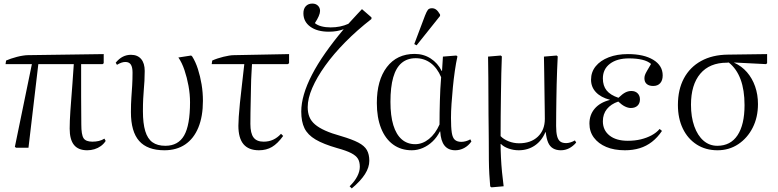

<svg xmlns="http://www.w3.org/2000/svg" viewBox="-20 -825 4342 1072"><path d="M467 14Q417 14 393 -16Q369 -46 369 -107Q369 -128 370 -152.5Q371 -177 373 -206.5Q375 -236 378 -273.5Q381 -311 384.5 -359Q388 -407 392 -467H194L139 0H70L63 -5L158 -467H11L14 -487Q25 -492 41 -497.5Q57 -503 74.5 -507.5Q92 -512 108.5 -514.5Q125 -517 135 -517L559 -523V-472L553 -467H433Q433 -417 433 -372Q433 -327 433 -285.5Q433 -244 433.5 -205.5Q434 -167 434 -130Q434 -73 446.5 -53.5Q459 -34 496 -34Q515 -34 532 -38Q549 -42 563 -51L570 -38Q559 -21 543 -9.5Q527 2 507.5 8Q488 14 467 14Z M898 14Q803 14 757 -38Q711 -90 711 -199Q711 -246 713.5 -280.5Q716 -315 718 -347.5Q720 -380 720 -420Q720 -450 710.5 -464.5Q701 -479 680 -479Q669 -479 657.5 -475Q646 -471 633 -463L626 -475Q645 -498 666 -508.5Q687 -519 711 -519Q748 -519 768 -495.5Q788 -472 788 -429Q788 -398 786.5 -373.5Q785 -349 783 -325.5Q781 -302 779.5 -273.5Q778 -245 778 -204Q778 -136 791 -93Q804 -50 831.5 -30.5Q859 -11 903 -11Q975 -11 1008 -68.5Q1041 -126 1041 -254Q1041 -299 1032.5 -345.5Q1024 -392 1010 -433.5Q996 -475 976 -504L1047 -515L1053 -510Q1072 -480 1085 -439.5Q1098 -399 1105.5 -354Q1113 -309 1113 -262Q1113 -175 1087.5 -113Q1062 -51 1014 -18.5Q966 14 898 14Z M1426 14Q1368 14 1339.5 -20Q1311 -54 1311 -123Q1311 -141 1313 -173Q1315 -205 1319.5 -249Q1324 -293 1330.5 -348Q1337 -403 1344 -467H1162L1165 -487Q1178 -493 1194.5 -498.5Q1211 -504 1227.5 -508Q1244 -512 1259 -514.5Q1274 -517 1286 -517L1594 -523V-472L1587 -467H1387Q1386 -445 1384 -413.5Q1382 -382 1381.5 -345Q1381 -308 1380 -269.5Q1379 -231 1378.5 -196Q1378 -161 1378 -133Q1378 -81 1395.5 -57.5Q1413 -34 1452 -34Q1481 -34 1505 -45Q1529 -56 1549 -78L1561 -66Q1530 -23 1498.5 -4.5Q1467 14 1426 14Z M1944 227 1932 215Q1960 188 1974.5 160Q1989 132 1989 106Q1989 79 1978.5 61.5Q1968 44 1941 30Q1914 16 1863 2Q1786 -20 1742 -46Q1698 -72 1680 -109Q1662 -146 1662 -202Q1662 -247 1677 -298.5Q1692 -350 1722 -408Q1752 -466 1796.5 -529.5Q1841 -593 1899 -662Q1880 -655 1860 -651.5Q1840 -648 1816 -648Q1751 -648 1712.5 -676Q1674 -704 1674 -751Q1674 -776 1687.5 -790.5Q1701 -805 1724 -805Q1743 -805 1755 -793.5Q1767 -782 1767 -764Q1767 -752 1759.5 -734.5Q1752 -717 1738 -696Q1752 -684 1775 -678Q1798 -672 1826 -672Q1853 -672 1878 -677Q1903 -682 1925 -692Q1941 -709 1953 -722.5Q1965 -736 1976.5 -748Q1988 -760 2001 -774L2054 -728V-719Q1973 -656 1907.5 -589.5Q1842 -523 1795.5 -458Q1749 -393 1723.5 -334Q1698 -275 1698 -227Q1698 -196 1707.5 -172.5Q1717 -149 1738.5 -130.5Q1760 -112 1795.5 -96Q1831 -80 1885 -65Q1946 -47 1980.5 -29Q2015 -11 2028.5 13Q2042 37 2042 73Q2042 109 2018 147Q1994 185 1944 227Z M2279 14Q2219 14 2175 -18Q2131 -50 2107.5 -109.5Q2084 -169 2084 -250Q2084 -377 2140 -450.5Q2196 -524 2295 -524Q2345 -524 2384.5 -498.5Q2424 -473 2446 -429H2448L2453 -509L2528 -515L2534 -510Q2526 -474 2519.5 -429Q2513 -384 2508.5 -337Q2504 -290 2501 -246Q2498 -202 2498 -167Q2498 -113 2502.5 -84Q2507 -55 2520 -44Q2533 -33 2556 -33Q2567 -33 2580.5 -36.5Q2594 -40 2606 -47L2612 -35Q2595 -11 2571.5 1.5Q2548 14 2522 14Q2483 14 2462 -12Q2441 -38 2438 -91H2436Q2420 -59 2395.5 -35.5Q2371 -12 2341 1Q2311 14 2279 14ZM2298 -20Q2339 -20 2375 -49Q2411 -78 2434 -130Q2434 -165 2434.5 -197.5Q2435 -230 2436 -262.5Q2437 -295 2438.5 -327.5Q2440 -360 2443 -394Q2421 -446 2384.5 -473Q2348 -500 2301 -500Q2254 -500 2222.5 -473.5Q2191 -447 2175.5 -393Q2160 -339 2160 -256Q2160 -179 2176 -126.5Q2192 -74 2223 -47Q2254 -20 2298 -20ZM2306 -572 2293 -579 2353 -738Q2362 -761 2369 -770Q2376 -779 2392 -779Q2405 -779 2415.5 -771Q2426 -763 2437 -744V-736Z M2724 221 2717 216Q2714 182 2712 147Q2710 112 2709.5 67Q2709 22 2709 -41Q2709 -57 2708.5 -96Q2708 -135 2707.5 -186Q2707 -237 2707 -290.5Q2707 -344 2706.5 -391.5Q2706 -439 2705.5 -471Q2705 -503 2705 -509L2776 -515L2782 -510Q2780 -471 2779 -415.5Q2778 -360 2777 -298Q2776 -236 2775.5 -175.5Q2775 -115 2775 -65Q2792 -47 2820 -36Q2848 -25 2878 -25Q2944 -25 2983 -62Q3022 -99 3022 -161Q3022 -180 3021.5 -210.5Q3021 -241 3020.5 -277.5Q3020 -314 3019.5 -351.5Q3019 -389 3018.5 -422Q3018 -455 3017.5 -478.5Q3017 -502 3017 -509L3088 -515L3094 -510Q3092 -473 3090.5 -433Q3089 -393 3088 -353Q3087 -313 3086.5 -273.5Q3086 -234 3085.5 -196Q3085 -158 3085 -122Q3085 -86 3090.5 -65Q3096 -44 3108 -35Q3120 -26 3141 -26Q3152 -26 3165 -30Q3178 -34 3190 -41L3197 -29Q3179 -8 3157.5 3Q3136 14 3111 14Q3086 14 3068 3.5Q3050 -7 3040.5 -29Q3031 -51 3027 -87H3025Q3005 -39 2966 -12.5Q2927 14 2876 14Q2847 14 2820 4.5Q2793 -5 2777 -21H2775Q2775 13 2777 54Q2779 95 2783 136.5Q2787 178 2792 215Z M3469 14Q3409 14 3365 -4.5Q3321 -23 3296 -56.5Q3271 -90 3271 -135Q3271 -184 3300.5 -218.5Q3330 -253 3385 -267V-268Q3335 -281 3307.5 -310Q3280 -339 3280 -380Q3280 -423 3306 -455Q3332 -487 3378.5 -505Q3425 -523 3486 -523Q3575 -523 3627.5 -491Q3680 -459 3680 -404Q3680 -376 3666 -360.5Q3652 -345 3627 -345Q3604 -345 3591 -356Q3578 -367 3578 -388Q3578 -397 3581 -406Q3584 -415 3592.5 -429.5Q3601 -444 3615 -468Q3597 -484 3565.5 -491.5Q3534 -499 3492 -499Q3425 -499 3385.5 -469Q3346 -439 3346 -387Q3346 -346 3367 -320Q3388 -294 3433 -279Q3456 -301 3472 -309Q3488 -317 3505 -317Q3527 -317 3540 -304Q3553 -291 3553 -270Q3553 -248 3539.5 -235Q3526 -222 3502 -222Q3487 -222 3469.5 -230.5Q3452 -239 3432 -258Q3391 -244 3368.5 -216Q3346 -188 3346 -148Q3346 -98 3383 -68.5Q3420 -39 3485 -39Q3525 -39 3558 -47Q3591 -55 3618 -69.5Q3645 -84 3663 -105L3676 -94Q3651 -57 3620 -33Q3589 -9 3551.5 2.5Q3514 14 3469 14Z M3986 14Q3920 14 3870 -18Q3820 -50 3792.5 -107Q3765 -164 3765 -239Q3765 -325 3798.5 -387.5Q3832 -450 3894.5 -484.5Q3957 -519 4044 -520L4263 -523V-472L4257 -467L4079 -476V-475Q4121 -456 4150.5 -422Q4180 -388 4196 -342.5Q4212 -297 4212 -244Q4212 -170 4182.5 -112Q4153 -54 4102 -20Q4051 14 3986 14ZM3985 -11Q4059 -11 4098 -70Q4137 -129 4137 -238Q4137 -322 4115 -381.5Q4093 -441 4049 -476L4039 -475Q3942 -475 3890 -413.5Q3838 -352 3838 -240Q3838 -172 3856.5 -120Q3875 -68 3908 -39.5Q3941 -11 3985 -11Z"/></svg>

Font: Literata 60pt Light
Style: Regular
Weight: 300
Designer: Latin by Veronika Burian and Jose Scaglione. Greek by Irene Vlachou. Cyrillic by Vera Evstafieva.
Foundry: TypeTogether
Version: Version 3.103;gftools[0.9.29]